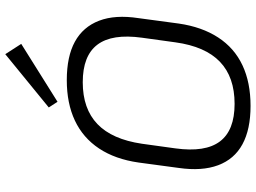

<svg xmlns="http://www.w3.org/2000/svg" viewBox="-144 -842 993 746"><g transform="rotate(-90 353.0 -469.5)"><path d="M314 7Q223 7 165 -24.5Q107 -56 83.5 -119Q60 -182 73 -272L94 -428Q107 -519 148.5 -581.5Q190 -644 257 -675.5Q324 -707 414 -707Q506 -707 563.5 -675.5Q621 -644 645 -581.5Q669 -519 655 -428L634 -272Q621 -182 580 -119Q539 -56 472 -24.5Q405 7 314 7ZM322 -55Q426 -55 485.5 -112Q545 -169 561 -285L579 -415Q595 -531 552 -588Q509 -645 406 -645Q303 -645 243.5 -588Q184 -531 167 -415L149 -285Q133 -169 176 -112Q219 -55 322 -55ZM555 -884 330 -743 308 -777 515 -946Z"/></g></svg>

Font: Pathway Extreme 8pt Thin 12pt Light
Style: Italic
Weight: 300
Italic angle: -8°
Version: Version 1.001;gftools[0.9.26]